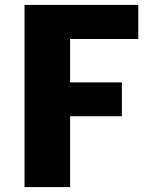

<svg xmlns="http://www.w3.org/2000/svg" viewBox="-20 -763 604 783"><path d="M80 0V-743H544V-604H266V-427H477V-289H266V0Z"/></svg>

Font: Koeln Type Sans ExtraBold
Style: Regular
Weight: 800
Designer: Eben Sorkin
Foundry: Eben Sorkin
Version: Version 2.001